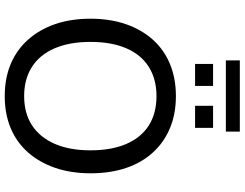

<svg xmlns="http://www.w3.org/2000/svg" viewBox="-131 -893 1033 811"><g transform="rotate(90 385.5 -487.5)"><path d="M386 9Q311 9 251 -16Q191 -41 148 -89Q105 -137 82 -203.5Q59 -270 59 -353Q59 -436 82 -502.5Q105 -569 147.5 -616.5Q190 -664 250.5 -689Q311 -714 386 -714Q461 -714 521 -689Q581 -664 624 -617Q667 -570 689.5 -503.5Q712 -437 712 -354Q712 -271 689 -204Q666 -137 623.5 -89Q581 -41 521 -16Q461 9 386 9ZM386 -73Q458 -73 509 -106Q560 -139 587.5 -202Q615 -265 615 -353Q615 -442 588 -504.5Q561 -567 510 -599.5Q459 -632 386 -632Q314 -632 262.5 -599.5Q211 -567 184 -504.5Q157 -442 157 -353Q157 -265 184 -202Q211 -139 262.5 -106Q314 -73 386 -73ZM235 -925V-984H536V-925ZM250 -795V-871H343V-795ZM427 -795V-871H520V-795Z"/></g></svg>

Font: Nunito Sans 12pt ExtraLight 12pt Medium
Style: Regular
Weight: 500
Version: Version 3.101;gftools[0.9.27]